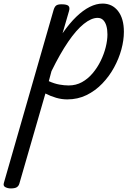

<svg xmlns="http://www.w3.org/2000/svg" viewBox="-132 -539 747 1074"><path d="M-72 515Q-88 515 -102 508Q-116 501 -110 483L168 -484Q174 -503 183.5 -509Q193 -515 212 -515Q242 -515 251 -506Q260 -497 254 -477L218 -353Q257 -409 295 -445.5Q333 -482 370 -500.5Q407 -519 442 -519Q496 -519 528.5 -477Q561 -435 561 -361Q561 -314 547 -262.5Q533 -211 506 -161.5Q479 -112 440 -71.5Q401 -31 352 -7Q303 17 244 17Q213 17 182 8Q151 -1 122 -16L-24 489Q-28 502 -38.5 508.5Q-49 515 -72 515ZM141 -85Q172 -71 200 -66Q228 -61 252 -61Q293 -61 326.5 -79.5Q360 -98 386.5 -129.5Q413 -161 431.5 -199Q450 -237 459.5 -275.5Q469 -314 469 -346Q469 -374 463 -394.5Q457 -415 445 -427Q433 -439 414 -439Q379 -439 337 -405.5Q295 -372 249.5 -305.5Q204 -239 156 -141Z"/></svg>

Font: Playwrite AU NSW
Style: Regular
Weight: 400
Designer: Veronika Burian, José Scaglione
Foundry: TypeTogether
Version: Version 1.002